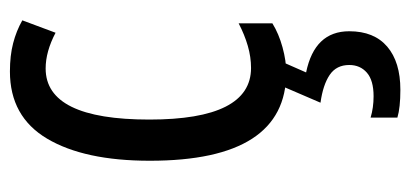

<svg xmlns="http://www.w3.org/2000/svg" viewBox="-240 -347 827 387"><g transform="rotate(-90 173.5 -153.5)"><path d="M221 10Q43 10 43 -265Q43 -397 87.5 -472Q132 -547 223 -547Q255 -547 280 -540.5Q305 -534 326 -522L301 -455Q263 -475 229 -475Q126 -475 126 -266Q126 -61 230 -61Q252 -61 274.5 -67.5Q297 -74 320 -86V-18Q299 -5 271.5 2.5Q244 10 221 10ZM304 137Q304 187 273 213.5Q242 240 186 240Q150 240 130 234V180Q150 186 173 186Q205 186 220.5 172.5Q236 159 236 137Q236 111 216 97.5Q196 84 160 79L194 0H243L221 50Q304 67 304 137Z"/></g></svg>

Font: Noto Sans Gurmukhi ExtraCondensed
Style: Regular
Weight: 400
Width: 2
Designer: Jelle Bosma - Monotype Design Team
Foundry: Monotype Imaging Inc.
Version: Version 2.004; ttfautohint (v1.8.4.7-5d5b)